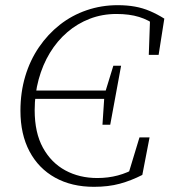

<svg xmlns="http://www.w3.org/2000/svg" viewBox="-20 -708 655 742"><path d="M97 -326 102 -358H406L402 -326ZM376 -226 383 -332 387 -353 418 -454H448L406 -226ZM343 14Q257 14 193 -21.5Q129 -57 94 -123Q59 -189 59 -280Q59 -351 77.5 -413Q96 -475 130.5 -525.5Q165 -576 211.5 -612.5Q258 -649 315 -668.5Q372 -688 435 -688Q471 -688 501.5 -682.5Q532 -677 560 -665Q588 -653 615 -636L593 -496H555L560 -638L586 -607Q555 -631 517.5 -642.5Q480 -654 430 -654Q375 -654 327 -635.5Q279 -617 240 -583.5Q201 -550 173 -504Q145 -458 129.5 -401.5Q114 -345 114 -282Q114 -195 146 -137Q178 -79 232.5 -49.5Q287 -20 356 -20Q398 -20 435.5 -30Q473 -40 509 -61L475 -32L519 -177H558L530 -32Q487 -10 443 2Q399 14 343 14Z"/></svg>

Font: Source Serif 4 18pt Light
Style: Italic
Weight: 300
Italic angle: -12°
Designer: Frank Grießhammer
Foundry: Adobe Systems Incorporated
Version: Version 4.004;hotconv 1.0.116;makeotfexe 2.5.65601